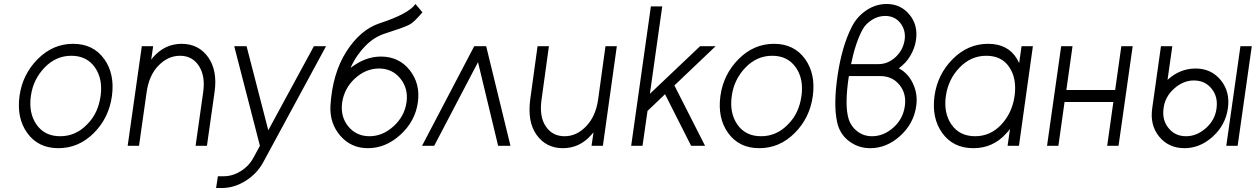

<svg xmlns="http://www.w3.org/2000/svg" viewBox="-20 -732 6305 964"><path d="M347 -512Q246 -512 170 -436Q93 -359 78 -250Q63 -139 117 -64Q172 12 273 12Q375 12 451 -64Q527 -140 542 -250Q557 -361 503 -436Q448 -512 347 -512ZM338 -452Q416 -452 457 -393Q497 -335 485 -250Q479 -207 462.5 -171.5Q446 -136 417 -107Q360 -48 282 -48Q204 -48 163 -107Q123 -165 135 -250Q141 -293 158.5 -328.5Q176 -364 204 -393Q261 -452 338 -452Z M1019 0 1057 -268Q1065 -323 1057 -367Q1049 -411 1025 -445Q977 -512 892 -512Q809 -512 750 -446Q747 -443 744.5 -439.5Q742 -436 739 -432L749 -500H692L621 0H678L716 -268Q728 -354 775 -402Q823 -452 884 -452Q945 -452 978 -402Q1012 -351 1000 -268L962 0Z M1156 -500 1285 0 1254 57Q1231 101 1189 127Q1148 153 1102 153H1074L1065 212H1094Q1156 212 1213 176Q1242 158 1264.5 134Q1287 110 1303 80L1617 -500H1556L1327 -78L1218 -500Z M2066 -712Q2033 -663 1883 -614Q1789 -582 1719 -473Q1684 -418 1664 -350Q1644 -282 1639 -200Q1635 -112 1689 -50Q1743 12 1827 12Q1917 12 1991 -56Q2065 -124 2078 -218Q2091 -312 2037 -380Q1983 -448 1892 -448Q1814 -448 1740 -391Q1755 -425 1774.5 -453Q1794 -481 1816 -503Q1839 -526 1863.5 -541Q1888 -556 1914 -564Q1958 -578 1987.5 -588.5Q2017 -599 2033 -607Q2049 -615 2065.5 -631.5Q2082 -648 2101 -670ZM1883 -388Q1949 -388 1990 -338Q2031 -287 2021 -218Q2011 -148 1956 -98Q1901 -48 1835 -48Q1769 -48 1728 -98Q1688 -148 1698 -218Q1709 -289 1762 -338Q1817 -388 1883 -388Z M2099 0 2361 -500H2421L2543 0H2481L2380 -420L2160 0Z M2679 -500 2642 -232Q2635 -177 2642.5 -133Q2650 -89 2674 -55Q2722 12 2806 12Q2890 12 2948 -54Q2951 -57 2954 -60.5Q2957 -64 2960 -68L2950 0H3007L3077 -500H3020L2983 -232Q2971 -148 2923 -98Q2875 -48 2815 -48Q2753 -48 2720 -98Q2687 -147 2699 -232L2736 -500Z M3149 0H3206L3231 -175L3319 -259L3450 0H3520L3366 -303L3573 -500H3495L3243 -261L3305 -700H3248Z M3866 -512Q3765 -512 3689 -436Q3612 -359 3597 -250Q3582 -139 3636 -64Q3691 12 3792 12Q3894 12 3970 -64Q4046 -140 4061 -250Q4076 -361 4022 -436Q3967 -512 3866 -512ZM3857 -452Q3935 -452 3976 -393Q4016 -335 4004 -250Q3998 -207 3981.5 -171.5Q3965 -136 3936 -107Q3879 -48 3801 -48Q3723 -48 3682 -107Q3642 -165 3654 -250Q3660 -293 3677.5 -328.5Q3695 -364 3723 -393Q3780 -452 3857 -452Z M4432 -712Q4378 -712 4331 -681Q4283 -649 4257 -598Q4208 -502 4186 -357Q4175 -284 4174 -224.5Q4173 -165 4183 -119Q4196 -59 4242 -24Q4289 12 4349 12Q4432 12 4500 -50Q4568 -112 4580 -199Q4589 -259 4564 -312Q4552 -338 4534.5 -357Q4517 -376 4493 -389Q4510 -402 4524.5 -417Q4539 -432 4550 -451Q4573 -489 4579 -531Q4590 -606 4546 -659Q4502 -712 4432 -712ZM4424 -652Q4472 -652 4500 -617Q4529 -580 4522 -531Q4514 -480 4476 -445Q4438 -410 4390 -410H4253Q4264 -464 4278.5 -507.5Q4293 -551 4310 -582Q4318 -598 4330.5 -610.5Q4343 -623 4359 -633Q4390 -652 4424 -652ZM4242 -350H4400Q4460 -350 4496 -306Q4532 -262 4523 -199Q4514 -135 4466 -92Q4417 -48 4358 -48Q4317 -48 4285 -72Q4269 -84 4258 -99.5Q4247 -115 4241 -134Q4230 -170 4230.5 -224Q4231 -278 4242 -350Z M5109 -500 5097 -415Q5094 -421 5091 -427Q5088 -433 5085 -438Q5040 -512 4941 -512Q4840 -512 4764 -436Q4687 -359 4672 -250Q4657 -139 4711 -64Q4766 12 4867 12Q4966 12 5032 -62Q5037 -67 5042 -73Q5047 -79 5051 -85L5039 0H5096L5166 -500ZM4932 -452Q5010 -452 5048 -394Q5067 -366 5073.5 -329.5Q5080 -293 5074 -250Q5068 -207 5051 -171Q5034 -135 5007 -106Q4952 -48 4876 -48Q4798 -48 4757 -107Q4717 -165 4729 -250Q4741 -334 4798 -393Q4855 -452 4932 -452Z M5237 0H5294L5325 -220H5570L5539 0H5596L5667 -500H5610L5579 -280H5334L5365 -500H5308Z M5974 -328Q6030 -328 6063 -287Q6096 -247 6088 -188Q6081 -130 6035 -89Q5989 -48 5935 -48Q5880 -48 5847 -89Q5814 -129 5822 -188Q5829 -246 5875 -287Q5921 -328 5974 -328ZM5983 -388Q5944 -388 5909 -374Q5874 -360 5842 -331L5866 -500H5809L5765 -188Q5753 -104 5800 -46Q5848 12 5927 12Q6005 12 6069 -46Q6133 -104 6145 -188Q6157 -271 6109 -330Q6061 -388 5983 -388ZM6208 -500 6137 0H6194L6265 -500Z"/></svg>

Font: Unageo
Style: Light-Italic
Weight: 300
Designer: Richard Sepsi
Foundry: Richard Sepsi
Version: Version 2.000